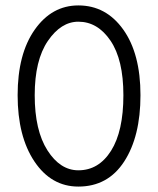

<svg xmlns="http://www.w3.org/2000/svg" viewBox="-20 -680 583 708"><path d="M498 -329Q498 -177 438 -84.5Q378 8 269 8Q169 8 107 -84.5Q45 -177 45 -329Q45 -481 108 -570.5Q171 -660 269 -660Q371 -660 434.5 -571Q498 -482 498 -329ZM108 -329Q108 -199 155 -125.5Q202 -52 269 -52Q344 -52 389.5 -124Q435 -196 435 -329Q435 -460 387.5 -530Q340 -600 269 -600Q205 -600 156.5 -529Q108 -458 108 -329Z"/></svg>

Font: Hind Madurai Light
Style: Regular
Weight: 300
Designer: Jyotish Sonowal
Foundry: Indian Type Foundry
Version: Version 1.001;PS 1.0;hotconv 1.0.86;makeotf.lib2.5.63406; tt